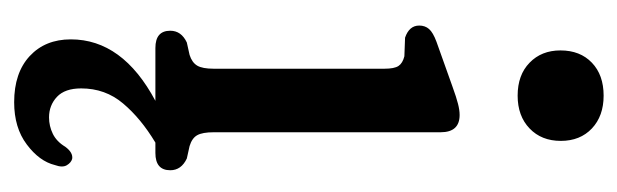

<svg xmlns="http://www.w3.org/2000/svg" viewBox="-328 -361 894 278"><g transform="rotate(90 119.0 -222.0)"><path d="M118.5 -524.5Q88.5 -524.5 70.8 -541.8Q53 -559 53 -586.5Q53 -615 70.8 -632Q88.5 -649 118.5 -649Q148 -649 166 -632Q184 -615 184 -587Q184 -559 166 -541.8Q148 -524.5 118.5 -524.5ZM171.5 -413V-84.5Q171.5 -68 175.8 -60.5Q180 -53 191.5 -49.5L209.5 -45.5Q226.5 -37.5 226.5 -21.5Q226.5 0 201.5 0H186.5Q151.5 21 129.8 46.8Q108 72.5 108 107.5Q108 131 120.2 142.5Q132.5 154 150 154Q162.5 154 173.8 148.5Q185 143 192.5 130.5Q201 119 210 120.5Q215.5 122 219.2 128.2Q223 134.5 219 145.5Q213.5 168 189.2 186.2Q165 204.5 128 204.5Q85.5 204.5 61.2 182Q37 159.5 37 122.5Q37 47.5 126 0H49.5Q24.5 0 24.5 -21.5Q24.5 -37.5 41.5 -45.5L59.5 -49.5Q70.5 -53 75 -60.5Q79.5 -68 79.5 -84.5V-331.5Q79.5 -346 75.5 -352Q71.5 -358 61.5 -360.5L34.5 -361.5Q17 -367.5 17 -382Q17 -390.5 22 -396.2Q27 -402 40.5 -407L105 -430Q121.5 -436 130.5 -438.2Q139.5 -440.5 146.5 -440.5Q171.5 -440.5 171.5 -413Z"/></g></svg>

Font: Fraunces 144pt S100
Style: Regular
Weight: 400
Version: Version 1.000; ttfautohint (v1.8.3)